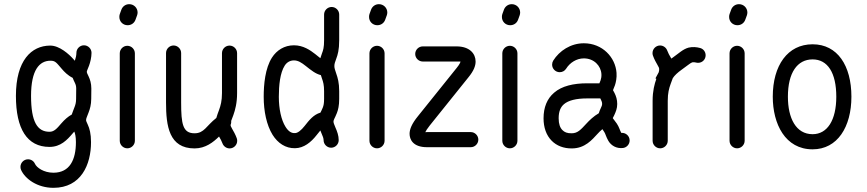

<svg xmlns="http://www.w3.org/2000/svg" viewBox="-20 -714 4201 930"><path d="M82 108.9C101.6 152.8 161.1 195.8 238.8 195.8C372.6 195.8 420.9 83.5 420.9 -25.4C420.9 -66.4 413.6 -92.3 405.3 -109.9C398.9 -124 397 -127.9 397 -132.3C397 -141.1 400.9 -146.5 409.2 -169.4C415.5 -185.5 421.9 -207 421.9 -235.4L422.4 -285.2C422.4 -310.5 416 -329.6 409.2 -343.8C402.8 -357.4 400.4 -361.8 400.4 -365.2C400.4 -371.1 403.8 -376 411.1 -395.5C417 -411.1 423.3 -436.5 423.3 -458C423.3 -478 406.7 -494.6 386.7 -494.6C366.7 -494.6 350.1 -478 350.1 -458C350.1 -446.3 346.7 -431.6 342.8 -420.9L342.3 -419.9L335 -428.2C314.9 -450.7 268.1 -493.7 222.7 -493.2C132.3 -492.7 57.1 -421.4 57.1 -249.5C57.1 -90.3 110.8 -2.4 219.7 -2.4C273.4 -2.4 304.7 -35.6 332.5 -68.4L339.8 -76.7C343.8 -67.9 347.7 -52.2 347.7 -25.4C347.7 59.6 317.9 122.6 238.8 122.6C191.4 122.6 157.2 97.2 149.4 79.6C143.6 66.4 130.9 57.6 115.7 57.6C95.7 57.6 79.1 74.2 79.1 94.2C79.1 99.6 80.1 104.5 82 108.9ZM130.4 -249.5C130.4 -376 171.4 -419.4 223.6 -419.9C249 -420.4 253.9 -409.2 279.3 -380.4C291 -366.7 307.6 -349.1 332 -336.9C335 -328.6 338.9 -320.8 342.8 -312.5C346.7 -304.2 349.1 -296.9 349.1 -285.2L348.6 -235.4C348.6 -218.3 345.7 -207 340.8 -194.8C336.4 -182.1 331.1 -170.9 327.6 -159.2C310.1 -149.9 293 -134.8 276.9 -116.2C254.9 -90.3 241.7 -75.7 219.7 -75.7C161.1 -75.7 130.4 -123 130.4 -249.5Z M633.3 -32.2V-455.6C633.3 -475.6 616.7 -492.2 596.7 -492.2C576.7 -492.2 560.1 -475.6 560.1 -455.6V-32.2C560.1 -12.2 576.7 4.4 596.7 4.4C616.7 4.4 633.3 -12.2 633.3 -32.2ZM636.2 -618.2 644 -639.6C645.5 -644 646.5 -648.4 646.5 -653.3C646.5 -675.8 628.4 -693.8 606 -693.8C588.4 -693.8 573.7 -683.1 567.9 -667L560.1 -645.5C558.6 -641.1 558.1 -636.7 558.1 -631.8C558.1 -609.4 575.7 -591.8 598.1 -591.8C615.7 -591.8 630.4 -602.1 636.2 -618.2Z M784.2 -457V-217.8C784.2 -103.5 798.8 4.9 922.4 4.9C975.6 4.9 1013.2 -25.4 1041 -52.7C1047.9 -41 1053.2 -31.7 1057.6 -19.5C1062.5 -5.9 1076.2 4.9 1092.3 4.9C1112.3 4.9 1128.9 -11.7 1128.9 -31.7C1128.9 -36.1 1128.4 -39.6 1127 -43.9C1120.6 -62 1110.8 -79.1 1104 -90.8C1097.7 -101.6 1096.7 -105.5 1096.7 -108.4C1098.6 -112.8 1100.1 -118.2 1100.1 -123.5C1100.1 -125 1100.1 -126 1099.6 -127.9L1110.4 -156.7C1119.1 -181.2 1128.4 -214.8 1128.4 -263.2V-456.5C1128.4 -476.6 1111.8 -493.2 1091.8 -493.2C1071.8 -493.2 1055.2 -476.6 1055.2 -456.5V-263.2C1055.2 -225.6 1048.8 -202.6 1041 -181.2C1036.1 -167.5 1031.2 -155.3 1027.8 -142.6C979 -104.5 969.2 -68.4 922.4 -68.4C865.2 -68.4 857.4 -113.3 857.4 -217.8V-457C857.4 -477.1 840.8 -493.7 820.8 -493.7C800.8 -493.7 784.2 -477.1 784.2 -457Z M1620.6 -35.2C1620.6 -57.1 1613.3 -77.1 1604 -98.1C1598.1 -112.3 1595.2 -120.1 1595.2 -123.5C1595.2 -134.8 1600.6 -138.2 1611.8 -166.5C1617.7 -181.6 1623 -202.1 1623 -235.4V-272.5C1623 -313 1615.7 -337.9 1608.9 -356.9C1603 -375 1599.6 -383.3 1599.6 -394C1599.6 -405.8 1603 -413.6 1608.9 -430.2C1615.7 -448.2 1623 -471.7 1623 -519V-643.6C1623 -663.6 1606.4 -680.2 1586.4 -680.2C1566.4 -680.2 1549.8 -663.6 1549.8 -643.6V-519C1549.8 -483.9 1545.4 -470.7 1539.6 -455.6C1537.1 -448.7 1534.2 -440.9 1531.7 -432.1L1506.8 -452.1C1482.4 -471.2 1448.7 -494.6 1403.8 -494.6C1357.4 -494.6 1320.3 -470.7 1297.4 -435.1C1264.2 -383.3 1257.3 -304.7 1257.3 -245.1C1257.3 -175.8 1271 -108.4 1300.3 -61C1325.7 -20.5 1363.3 4.9 1409.2 3.9C1452.1 3.4 1486.8 -25.4 1513.2 -59.1L1531.7 -82L1536.6 -69.8C1543.5 -54.2 1547.4 -43.9 1547.4 -35.2C1547.4 -15.1 1564 1.5 1584 1.5C1604 1.5 1620.6 -15.1 1620.6 -35.2ZM1330.6 -245.1C1330.6 -299.8 1336.4 -360.8 1358.9 -396C1369.1 -412.1 1384.8 -421.4 1403.8 -421.4C1424.3 -421.4 1440.4 -410.6 1460.9 -394.5C1486.8 -374 1508.3 -356.4 1534.2 -350.1L1539.6 -333.5C1545.4 -317.4 1549.8 -302.2 1549.8 -272.5V-235.4C1549.8 -212.9 1547.4 -203.1 1543.5 -192.9C1540 -184.1 1535.6 -175.3 1532.2 -168.5C1498.5 -158.7 1477.5 -131.8 1455.6 -104C1439.5 -83.5 1421.9 -68.8 1408.2 -69.3C1391.1 -68.4 1376.5 -78.1 1362.8 -100.1C1342.3 -132.8 1330.6 -186.5 1330.6 -245.1Z M1842.8 -32.2V-455.6C1842.8 -475.6 1826.2 -492.2 1806.2 -492.2C1786.1 -492.2 1769.5 -475.6 1769.5 -455.6V-32.2C1769.5 -12.2 1786.1 4.4 1806.2 4.4C1826.2 4.4 1842.8 -12.2 1842.8 -32.2ZM1845.7 -618.2 1853.5 -639.6C1855 -644 1856 -648.4 1856 -653.3C1856 -675.8 1837.9 -693.8 1815.4 -693.8C1797.9 -693.8 1783.2 -683.1 1777.3 -667L1769.5 -645.5C1768.1 -641.1 1767.6 -636.7 1767.6 -631.8C1767.6 -609.4 1785.2 -591.8 1807.6 -591.8C1825.2 -591.8 1839.8 -602.1 1845.7 -618.2Z M2260.3 -74.2H2048.3C2044.4 -74.2 2042.5 -74.2 2040 -73.7C2043 -80.1 2049.3 -90.8 2061.5 -106L2248.5 -338.9C2275.4 -371.6 2283.7 -395.5 2283.7 -416C2283.7 -453.6 2255.4 -489.3 2191.4 -489.3H2027.8C2007.8 -489.3 1991.2 -472.7 1991.2 -452.6C1991.2 -432.6 2007.8 -416 2027.8 -416H2191.4H2210.4C2210.4 -412.6 2206.5 -402.8 2191.9 -384.8L2004.9 -151.9C1974.1 -114.3 1963.9 -87.4 1963.9 -65.9C1963.9 -40 1979 -1 2048.3 -1H2260.3C2280.3 -1 2296.9 -17.6 2296.9 -37.6C2296.9 -57.6 2280.3 -74.2 2260.3 -74.2Z M2486.3 -32.2V-455.6C2486.3 -475.6 2469.7 -492.2 2449.7 -492.2C2429.7 -492.2 2413.1 -475.6 2413.1 -455.6V-32.2C2413.1 -12.2 2429.7 4.4 2449.7 4.4C2469.7 4.4 2486.3 -12.2 2486.3 -32.2ZM2489.3 -618.2 2497.1 -639.6C2498.5 -644 2499.5 -648.4 2499.5 -653.3C2499.5 -675.8 2481.4 -693.8 2459 -693.8C2441.4 -693.8 2426.8 -683.1 2420.9 -667L2413.1 -645.5C2411.6 -641.1 2411.1 -636.7 2411.1 -631.8C2411.1 -609.4 2428.7 -591.8 2451.2 -591.8C2468.8 -591.8 2483.4 -602.1 2489.3 -618.2Z M2612.8 -141.1C2612.8 -96.7 2626 -58.6 2652.3 -32.2C2675.8 -8.3 2710 5.4 2750 4.9C2814 4.9 2848.6 -38.1 2874 -65.4C2881.3 -73.7 2889.6 -81.5 2897.9 -88.4L2907.2 -74.2C2912.6 -66.4 2915.5 -51.3 2926.8 -31.7C2940.4 -8.8 2965.8 6.3 2997.1 2.9C3015.1 1 3029.8 -14.6 3029.8 -33.7C3029.8 -56.6 3009.8 -72.3 2989.3 -70.3C2981.9 -84 2979 -98.6 2967.8 -115.2C2957.5 -130.4 2948.7 -139.6 2948.2 -142.1L2955.1 -155.8C2962.9 -172.9 2969.7 -188.5 2969.7 -210.4C2969.7 -231 2964.4 -248 2956.5 -263.7C2950.2 -276.4 2949.2 -276.4 2949.2 -276.9C2949.2 -278.8 2952.1 -283.2 2958.5 -300.8C2962.9 -313.5 2968.3 -337.4 2966.3 -361.3C2960.9 -436.5 2897.9 -504.4 2808.1 -504.4C2744.1 -504.4 2689.5 -467.8 2659.7 -420.4C2656.2 -414.6 2654.3 -408.2 2654.3 -400.9C2654.3 -380.9 2670.9 -364.3 2690.9 -364.3C2704.1 -364.3 2715.3 -370.6 2722.2 -381.3C2740.2 -410.2 2772.5 -431.2 2808.1 -431.2C2856.9 -431.2 2890.6 -395.5 2893.1 -355.5C2894 -343.3 2891.6 -332 2889.2 -325.2L2883.3 -310.5H2823.7C2757.8 -310.5 2701.2 -297.4 2664.1 -265.1C2629.9 -236.3 2612.8 -193.8 2612.8 -141.1ZM2686 -141.1C2686 -174.3 2695.3 -195.3 2711.9 -209.5C2732.9 -227.5 2770.5 -237.3 2823.7 -237.3H2887.7L2891.1 -230.5C2894.5 -223.6 2896.5 -218.3 2896.5 -210.4C2896.5 -203.6 2894 -198.7 2888.7 -187C2886.2 -182.1 2883.3 -174.8 2880.4 -165.5C2856 -151.4 2834.5 -130.9 2820.3 -115.2C2793 -85.9 2778.3 -68.4 2749 -68.4C2727.5 -67.9 2713.9 -73.7 2704.1 -84C2692.9 -95.2 2686 -113.3 2686 -141.1Z M3142.6 -444.8C3148.9 -426.8 3158.7 -409.7 3165.5 -397.9C3171.9 -387.2 3172.9 -383.8 3172.9 -380.4C3173.3 -374 3172.4 -369.6 3170.4 -363.3L3154.8 -334.5L3159.2 -332C3150.4 -307.6 3141.1 -273.9 3141.1 -225.6V-32.2C3141.1 -12.2 3157.7 4.4 3177.7 4.4C3197.8 4.4 3214.4 -12.2 3214.4 -32.2V-225.6C3214.4 -263.2 3220.7 -286.1 3228.5 -307.6L3238.8 -335.4C3247.1 -348.6 3262.7 -362.8 3281.2 -376C3305.2 -392.6 3323.2 -408.7 3333 -412.1C3338.9 -413.1 3345.7 -412.6 3351.1 -411.1C3354 -410.2 3357.9 -409.7 3361.3 -409.7C3381.8 -409.7 3397.9 -425.8 3397.9 -446.3C3397.9 -462.9 3387.2 -477.1 3371.6 -481.4C3354 -486.3 3334.5 -487.8 3315.4 -483.4C3288.1 -476.1 3266.6 -454.6 3239.3 -435.5L3231.9 -430.2L3229 -435.1C3222.2 -446.8 3216.3 -457 3211.9 -469.2C3207 -482.9 3193.4 -493.7 3177.2 -493.7C3157.2 -493.7 3140.6 -477.1 3140.6 -457C3140.6 -452.6 3141.1 -449.2 3142.6 -444.8Z M3586.9 -32.2V-455.6C3586.9 -475.6 3570.3 -492.2 3550.3 -492.2C3530.3 -492.2 3513.7 -475.6 3513.7 -455.6V-32.2C3513.7 -12.2 3530.3 4.4 3550.3 4.4C3570.3 4.4 3586.9 -12.2 3586.9 -32.2ZM3589.8 -618.2 3597.7 -639.6C3599.1 -644 3600.1 -648.4 3600.1 -653.3C3600.1 -675.8 3582 -693.8 3559.6 -693.8C3542 -693.8 3527.3 -683.1 3521.5 -667L3513.7 -645.5C3512.2 -641.1 3511.7 -636.7 3511.7 -631.8C3511.7 -609.4 3529.3 -591.8 3551.8 -591.8C3569.3 -591.8 3584 -602.1 3589.8 -618.2Z M3916 -64C3835.4 -64 3796.4 -141.6 3796.4 -245.6C3796.4 -361.8 3841.8 -426.3 3916 -426.3C3988.8 -426.3 4030.8 -361.8 4030.8 -245.6C4030.8 -130.9 3986.8 -64 3916 -64ZM3916 9.3C4036.6 9.3 4104 -99.6 4104 -245.6C4104 -396 4036.6 -499.5 3916 -499.5C3795.4 -499.5 3723.1 -397.5 3723.1 -245.6C3723.1 -113.8 3783.2 9.3 3916 9.3Z"/></svg>

Font: Velvelyne
Style: Regular
Weight: 400
Designer: Manon Van der Borght et Mariel Nils
Foundry: Velvetyne
Version: Version 1.070;Glyphs 3.3.1 (3343)